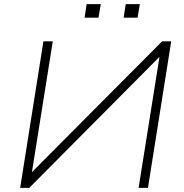

<svg xmlns="http://www.w3.org/2000/svg" viewBox="-20 -904 886 924"><path d="M77 0 189 -705H234L131 -59H117L760 -705H804L692 0H647L750 -646H763L121 0ZM575 -819 585 -884H653L642 -819ZM387 -819 397 -884H465L454 -819Z"/></svg>

Font: Nunito Sans 10pt SemiExpanded ExtraLight
Style: Italic
Weight: 250
Width: 6
Italic angle: -9°
Designer: Vernon Adams
Foundry: Vernon Adams
Version: Version 3.101;gftools[0.9.27]